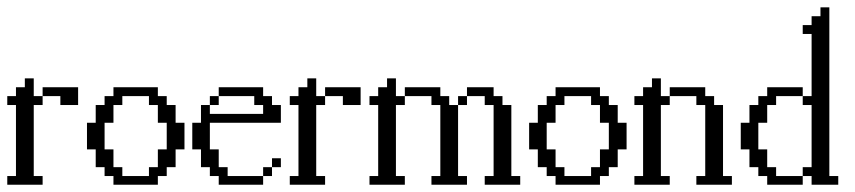

<svg xmlns="http://www.w3.org/2000/svg" viewBox="-20 -508 2350 528"><path d="M146 -219.2V-243.7H97.2V-268.1H194.8V-219.2ZM0 0V-23.9H23.9V-219.2H0V-243.7H23.9V-268.1H48.3V-292.5H72.8V-243.7H97.2V-219.2H72.8V-23.9H97.2V0Z M389.6 -23.9V-48.3H414.1V-97.2H438.5V-170.4H414.1V-219.2H389.6V-243.7H316.4V-219.2H292V-170.4H267.6V-97.2H292V-48.3H316.4V-23.9ZM292 0V-23.9H267.6V-48.3H243.2V-97.2H219.2V-170.4H243.2V-219.2H267.6V-243.7H292V-268.1H414.1V-243.7H438.5V-219.2H462.9V-170.4H487.3V-97.2H462.9V-48.3H438.5V-23.9H414.1V0Z M703.6 -23.9V-48.3H728V-23.9ZM728 -48.3V-72.8H752.4V-48.3ZM557.1 -219.2V-243.7H581.5V-219.2ZM581.5 0V-23.9H557.1V-48.3H532.7V-97.2H508.8V-170.4H532.7V-219.2H557.1V-194.8H703.6V-219.2H679.2V-243.7H581.5V-268.1H703.6V-243.7H728V-219.2H752.4V-170.4H557.1V-97.2H581.5V-48.3H606V-23.9H703.6V0Z M922.9 -219.2V-243.7H874V-268.1H971.7V-219.2ZM776.9 0V-23.9H800.8V-219.2H776.9V-243.7H800.8V-268.1H825.2V-292.5H849.6V-243.7H874V-219.2H849.6V-23.9H874V0Z M1239.7 -219.2V-243.7H1264.2V-219.2ZM1166.5 0V-23.9H1190.9V-219.2H1166.5V-243.7H1093.3V-268.1H1190.9V-243.7H1215.3V-219.2H1239.7V-23.9H1264.2V0ZM1313 0V-23.9H1337.4V-219.2H1313V-243.7H1264.2V-268.1H1337.4V-243.7H1361.8V-219.2H1386.2V-23.9H1410.6V0ZM996.1 0V-23.9H1020V-219.2H996.1V-243.7H1020V-268.1H1044.4V-292.5H1068.8V-243.7H1093.3V-219.2H1068.8V-23.9H1093.3V0Z M1605.5 -23.9V-48.3H1629.9V-97.2H1654.3V-170.4H1629.9V-219.2H1605.5V-243.7H1532.2V-219.2H1507.8V-170.4H1483.4V-97.2H1507.8V-48.3H1532.2V-23.9ZM1507.8 0V-23.9H1483.4V-48.3H1459V-97.2H1435.1V-170.4H1459V-219.2H1483.4V-243.7H1507.8V-268.1H1629.9V-243.7H1654.3V-219.2H1678.7V-170.4H1703.1V-97.2H1678.7V-48.3H1654.3V-23.9H1629.9V0Z M1895 0V-23.9H1919.4V-219.2H1895V-243.7H1821.8V-268.1H1919.4V-243.7H1943.8V-219.2H1968.3V-23.9H1992.7V0ZM1724.6 0V-23.9H1748.5V-219.2H1724.6V-243.7H1748.5V-268.1H1772.9V-292.5H1797.4V-243.7H1821.8V-219.2H1797.4V-23.9H1821.8V0Z M2089.8 0V-23.9H2065.4V-48.3H2041V-97.2H2017.1V-170.4H2041V-219.2H2065.4V-243.7H2089.8V-268.1H2187.5V-243.7H2114.3V-219.2H2089.8V-170.4H2065.4V-97.2H2089.8V-48.3H2114.3V-23.9H2187.5V0ZM2211.9 0V-23.9H2187.5V-48.3H2211.9V-219.2H2187.5V-243.7H2211.9V-414.6H2187.5V-439H2211.9V-463.4H2236.3V-487.8H2260.7V-23.9H2285.2V0Z"/></svg>

Font: FS Mondwest Regular
Style: Regular
Weight: 400
Designer: NZWStudios2024
Foundry: https://fontstruct.com
Version: Version 1.0